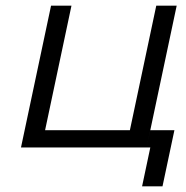

<svg xmlns="http://www.w3.org/2000/svg" viewBox="-20 -520 657 677"><path d="M160 -500 54 0H497L603 -500H531L438 -61H139L232 -500ZM481 137H553L595 -61H510L497 0H510Z"/></svg>

Font: LT Wave Text Light Italic
Style: Regular
Weight: 300
Designer: Daniel Lyons
Version: Version 2.5 (Glyphs App)